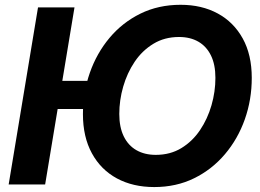

<svg xmlns="http://www.w3.org/2000/svg" viewBox="-20 -758 1070 789"><path d="M389.2 -425.8 370.1 -310.1H147.9L167 -425.8ZM286.1 -727.5 165.5 0H15.6L136.2 -727.5ZM613.8 10.7Q526.4 10.7 460.4 -24.9Q394.5 -60.5 357.7 -127.9Q320.8 -195.3 320.8 -289.1Q320.8 -377.9 349.1 -458.7Q377.4 -539.6 430.2 -602.5Q482.9 -665.5 556.9 -701.9Q630.9 -738.3 722.2 -738.3Q809.1 -738.3 874.8 -702.6Q940.4 -667 977.5 -599.9Q1014.6 -532.7 1014.6 -438Q1014.6 -348.6 986.1 -267.8Q957.5 -187 904.3 -124.3Q851.1 -61.5 777.6 -25.4Q704.1 10.7 613.8 10.7ZM620.1 -121.6Q679.7 -121.6 725.3 -149.4Q771 -177.2 802 -223.4Q833 -269.5 849.1 -325.4Q865.2 -381.3 865.2 -438Q865.2 -492.7 846.9 -530Q828.6 -567.4 795.2 -586.7Q761.7 -606 715.8 -606Q656.2 -606 610.4 -578.1Q564.5 -550.3 533.4 -504.2Q502.4 -458 486.3 -402.1Q470.2 -346.2 470.2 -289.6Q470.2 -235.4 488.5 -197.8Q506.8 -160.2 540.5 -140.9Q574.2 -121.6 620.1 -121.6Z"/></svg>

Font: Inter 24pt
Style: Bold Italic
Weight: 700
Italic angle: -9.3988°
Version: Version 4.001;git-66647c0bb